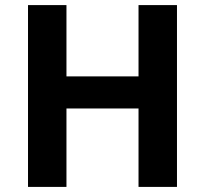

<svg xmlns="http://www.w3.org/2000/svg" viewBox="-20 -734 805 754"><path d="M675 0H524V-308H241V0H90V-714H241V-434H524V-714H675Z"/></svg>

Font: Noto Sans Myanmar
Style: Bold
Weight: 700
Designer: Monotype Design Team
Foundry: Monotype Imaging Inc.
Version: Version 2.107; ttfautohint (v1.8.4.7-5d5b)